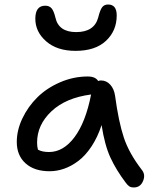

<svg xmlns="http://www.w3.org/2000/svg" viewBox="-20 -764 673 849"><path d="M314 -539.1Q232.4 -539.1 184.3 -581.1Q136.2 -623 136.2 -681.2Q136.2 -738.8 180.2 -738.8Q197.8 -738.8 207.8 -727.5Q217.8 -716.3 225.1 -686Q239.3 -622.1 316.9 -622.1Q396.5 -622.1 414.1 -686Q422.4 -719.7 431.6 -731.9Q440.9 -744.1 458 -744.1Q496.1 -744.1 496.1 -695.8Q496.1 -627.9 448.7 -583.5Q401.4 -539.1 314 -539.1ZM199.2 -6.8Q131.8 -6.8 93 -41.7Q54.2 -76.7 54.2 -136.2Q54.2 -188.5 79.1 -240.7Q104 -293 145.3 -333.7Q186.5 -374.5 245.6 -400.1Q304.7 -425.8 368.2 -425.8Q401.9 -425.8 414.1 -405.8Q418.9 -408.2 426.8 -408.2Q450.7 -408.2 467.5 -389.6Q484.4 -371.1 488.8 -340.8Q504.4 -225.1 527.6 -155.5Q550.8 -85.9 606.9 -13.2Q624.5 8.3 612.5 36.6Q600.6 64.9 571.8 64.9Q559.1 64.9 551.8 60.1Q544.4 55.2 536.1 43.9Q493.7 -12.2 468.3 -67.1Q442.9 -122.1 429.2 -210.9Q411.6 -157.2 384.8 -116.7Q357.9 -76.2 326.9 -52.7Q295.9 -29.3 263.9 -18.1Q231.9 -6.8 199.2 -6.8ZM144 -133.8Q144 -115.2 147.9 -102.1Q166.5 -91.8 196.8 -91.8Q260.3 -91.8 309.6 -157.7Q358.9 -223.6 382.8 -346.2Q270.5 -331.5 207.3 -271.7Q144 -211.9 144 -133.8Z"/></svg>

Font: Shantell Sans Irregular Bouncy
Style: Regular
Weight: 400
Designer: Stephen Nixon, Anya Danilova, Shantell Martin
Foundry: Arrow Type
Version: Version 1.006;[9816181b4]